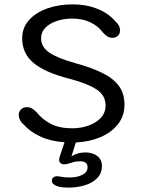

<svg xmlns="http://www.w3.org/2000/svg" viewBox="-20 -645 659 883"><path d="M294.2 217.8Q281 217.8 269.1 216.7Q257.2 215.5 247 212.5Q218.7 203.8 218.7 186.8Q218.7 176.3 225.4 170.9Q232.2 165.5 242.8 165.5Q251 165.5 262.2 168.2Q269.2 169.7 279.3 170.4Q289.5 171.2 299.5 171.2Q334.5 171.2 358.6 159.1Q382.7 147 382.7 124Q382.7 109.5 373.5 103.1Q364.3 96.7 350.3 96.7Q335.8 96.7 325 98.8Q314.2 101 305.2 104.5Q297.7 107.2 290.3 108.9Q283 110.7 275.2 110.7Q263.8 110.7 257.9 104.9Q252 99.2 252 89.2Q252 85.3 253.3 80.2Q254.7 75 256.3 70.2L276.8 9.2Q212.8 4.7 165.8 -17.1Q118.7 -38.8 90 -71Q66.2 -91.3 66.2 -117Q66.2 -130.7 76.1 -141.4Q86 -152.2 103 -152.2Q118.2 -152.2 129.5 -144.7Q140.8 -137.2 151.3 -125.5Q175.2 -95.5 214.3 -75.2Q253.5 -55 311.8 -55Q351.8 -55 387 -67.4Q422.2 -79.8 443.8 -103.3Q465.5 -126.8 465.5 -159.5Q465.5 -207.5 422.4 -234.8Q379.3 -262.2 297.7 -283.3Q187.7 -311.5 134.8 -355Q82 -398.5 82 -469.2Q82 -518.2 113.8 -553.1Q145.5 -588 198.3 -606.5Q251.2 -625 314.7 -625Q376.2 -625 427.3 -604.6Q478.5 -584.2 509.2 -548.3Q519.8 -539.2 525.9 -528.4Q532 -517.7 532 -505.2Q532 -489.3 521.8 -480.2Q511.7 -471 497.2 -471Q482.3 -471 470.8 -479.7Q459.2 -488.3 450.7 -498.5Q432 -524.5 396.4 -542Q360.8 -559.5 311.5 -559.5Q274.2 -559.5 241.6 -548.7Q209 -537.8 189 -517.9Q169 -498 169 -470.2Q169 -427.8 208 -402.2Q247 -376.5 325.8 -354.7Q399.7 -334.5 450.1 -309.8Q500.5 -285 526.5 -250.1Q552.5 -215.2 552.5 -164.2Q552.5 -112 522.6 -73.8Q492.7 -35.7 442 -14.2Q391.3 7.3 328.8 10.2L308.7 73.8Q321.2 65.7 337.9 60.8Q354.7 56 372.5 56Q391.5 56 408.8 62.3Q426.2 68.7 437.5 82.5Q448.8 96.3 448.8 118.3Q448.8 151.7 427.2 173.9Q405.7 196.2 370.6 207Q335.5 217.8 294.2 217.8Z"/></svg>

Font: Sono ExtraLight
Style: Regular
Weight: 200
Designer: Tyler Finck
Foundry: Tyler Finck
Version: Version 2.112